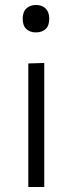

<svg xmlns="http://www.w3.org/2000/svg" viewBox="-20 -750 291 770"><path d="M93.5 0V-495.5L157.5 -497.5V0ZM123.5 -620Q100.5 -620 85.8 -633.5Q71 -647 71 -675Q71 -702.5 85.8 -716.2Q100.5 -730 124.5 -730Q148.5 -730 163 -715.8Q177.5 -701.5 177.5 -675Q177.5 -647 163 -633.5Q148.5 -620 123.5 -620Z"/></svg>

Font: Heraclito Light
Style: Regular
Weight: 300
Designer: Kostas Bartsokas (font) & Cristiano Sobral (main changes)
Foundry: Kostas Bartsokas (font) & Cristiano Sobral (main changes)
Version: Version 1.00;July 8, 2020;FontCreator 13.0.0.2655 64-bit